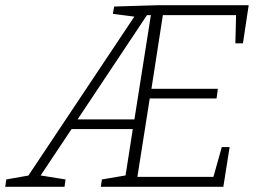

<svg xmlns="http://www.w3.org/2000/svg" viewBox="-55 -715 995 735"><path d="M-35 0 -31 -28 65 -45 47 -33 465 -660 470 -650 377 -662 382 -690 546 -695H897L875 -549H846L849 -667L858 -657H558L570 -667L523 -364L515 -375H779L774 -338H508L520 -349L469 -26L461 -38H771L759 -27L794 -152H824L800 0H331L335 -28L435 -45L424 -33L455 -231L464 -221H209L225 -230L93 -32L90 -45L196 -28L192 0ZM236 -249 231 -258H470L458 -248L524 -666L533 -657H498L513 -665Z"/></svg>

Font: Bitter Thin Light
Style: Italic
Weight: 300
Italic angle: -9°
Version: Version 2.002